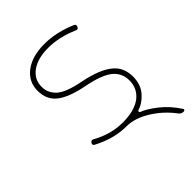

<svg xmlns="http://www.w3.org/2000/svg" viewBox="-195 -660 891 891"><g transform="rotate(-45 250.0 -215.0)"><path d="M486.3 125Q471.7 125 462.9 113.3Q423.8 60.5 369.1 25.4Q307.6 -14.6 251 -14.6Q168.9 -14.6 85.9 -58.6Q74.2 -64.5 82 -76.2Q88.9 -86.9 100.6 -80.1Q173.8 -39.1 251 -39.1Q325.2 -39.1 368.2 -69.3Q411.1 -101.6 411.1 -156.2Q411.1 -205.1 373 -235.4Q335 -264.6 250 -281.2Q158.2 -298.8 116.2 -332Q75.2 -364.3 75.2 -422.9Q75.2 -482.4 123 -518.6Q170.9 -554.7 251 -554.7Q329.1 -554.7 410.2 -519.5Q421.9 -514.6 416 -502Q411.1 -490.2 398.4 -496.1Q322.3 -529.3 251 -529.3Q182.6 -529.3 142.6 -501Q101.6 -471.7 101.6 -422.9Q101.6 -380.9 133.8 -352.5Q166 -324.2 253.9 -307.6Q348.6 -288.1 392.6 -252Q435.5 -217.8 435.5 -156.2Q435.5 -103.5 404.3 -69.3Q374 -37.1 343.8 -29.3Q338.9 -27.3 338.9 -23.4V-22.5Q338.9 -18.6 342.8 -16.6Q372.1 -6.8 418 29.3Q460 62.5 493.2 113.3Q495.1 115.2 495.1 117.2Q495.1 119.1 494.1 121.1Q491.2 125 486.3 125Z"/></g></svg>

Font: Rounded-X Mgen+ 1mn thin
Style: Regular
Weight: 100
Designer: [Source Han Sans]
Ryoko NISHIZUKA  (kana & ideographs); Paul D. Hunt (Latin, Greek & Cyrillic); Wenlong ZHANG  (bopomofo
Version: Version 1.059.20150602